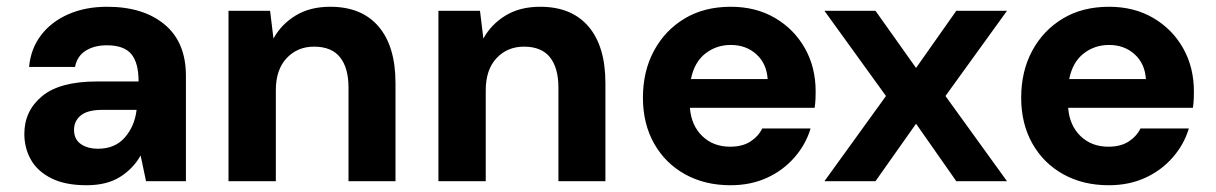

<svg xmlns="http://www.w3.org/2000/svg" viewBox="-20 -536 3596 568"><path d="M236 12Q173 12 132 -8.5Q91 -29 71.5 -63.5Q52 -98 52 -140Q52 -208 104.5 -251.5Q157 -295 267 -295H390Q390 -350 368.5 -376Q347 -402 296 -402Q259 -402 233.5 -386Q208 -370 202 -338H66Q71 -392 101.5 -432Q132 -472 182.5 -494Q233 -516 297 -516Q404 -516 467 -463.5Q530 -411 530 -312V0H412L396 -76Q374 -37 335 -12.5Q296 12 236 12ZM270 -96Q320 -96 349 -129Q378 -162 384 -210V-211H283Q239 -211 219 -194.5Q199 -178 199 -152Q199 -124 219 -110Q239 -96 270 -96Z M656 0V-504H779L789 -422Q812 -464 854.5 -490Q897 -516 957 -516Q1050 -516 1100 -457.5Q1150 -399 1150 -290V0H1011V-277Q1011 -335 986 -366.5Q961 -398 909 -398Q860 -398 828 -364Q796 -330 796 -269V0Z M1277 0V-504H1400L1410 -422Q1433 -464 1475.5 -490Q1518 -516 1578 -516Q1671 -516 1721 -457.5Q1771 -399 1771 -290V0H1632V-277Q1632 -335 1607 -366.5Q1582 -398 1530 -398Q1481 -398 1449 -364Q1417 -330 1417 -269V0Z M2141 12Q2065 12 2006.5 -20.5Q1948 -53 1915 -111.5Q1882 -170 1882 -247Q1882 -325 1914.5 -385.5Q1947 -446 2005 -481Q2063 -516 2142 -516Q2216 -516 2272.5 -483Q2329 -450 2361 -393.5Q2393 -337 2393 -265Q2393 -255 2392.5 -243Q2392 -231 2390 -217H2021Q2025 -165 2057.5 -133.5Q2090 -102 2140 -102Q2176 -102 2199.5 -117Q2223 -132 2235 -156H2378Q2364 -109 2330.5 -70.5Q2297 -32 2249 -10Q2201 12 2141 12ZM2142 -403Q2099 -403 2066.5 -377.5Q2034 -352 2024 -302H2251Q2248 -348 2217.5 -375.5Q2187 -403 2142 -403Z M2419 0 2601 -252 2419 -504H2570L2690 -335L2809 -504H2959L2777 -252L2959 0H2809L2690 -170L2570 0Z M3260 12Q3184 12 3125.5 -20.5Q3067 -53 3034 -111.5Q3001 -170 3001 -247Q3001 -325 3033.5 -385.5Q3066 -446 3124 -481Q3182 -516 3261 -516Q3335 -516 3391.5 -483Q3448 -450 3480 -393.5Q3512 -337 3512 -265Q3512 -255 3511.5 -243Q3511 -231 3509 -217H3140Q3144 -165 3176.5 -133.5Q3209 -102 3259 -102Q3295 -102 3318.5 -117Q3342 -132 3354 -156H3497Q3483 -109 3449.5 -70.5Q3416 -32 3368 -10Q3320 12 3260 12ZM3261 -403Q3218 -403 3185.5 -377.5Q3153 -352 3143 -302H3370Q3367 -348 3336.5 -375.5Q3306 -403 3261 -403Z"/></svg>

Font: DM Sans ExtraBold
Style: Regular
Weight: 800
Designer: Colophon Foundry, Jonny Pinhorn
Foundry: Colophon Foundry
Version: Version 4.004; ttfautohint (v1.8.4.7-5d5b)